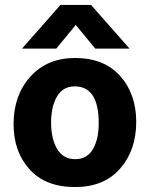

<svg xmlns="http://www.w3.org/2000/svg" viewBox="-20 -750 607 778"><path d="M532 -256Q532 -141 466.5 -66.5Q401 8 284 8Q165 8 100 -63.5Q35 -135 35 -247Q35 -364 103 -439.5Q171 -515 284 -515Q402 -515 467 -442Q532 -369 532 -256ZM285 -105Q333 -105 356.5 -145.5Q380 -186 380 -251Q380 -400 283 -400Q235 -400 211 -359Q187 -318 187 -253Q187 -188 211.5 -146.5Q236 -105 285 -105ZM208 -553H69L225 -730H349L505 -553H366L287 -649Z"/></svg>

Font: Hind Guntur
Style: Bold
Weight: 700
Designer: Manushi Parikh, Hitesh Malaviya
Foundry: Indian Type Foundry
Version: Version 1.002;PS 1.0;hotconv 1.0.86;makeotf.lib2.5.63406; tt